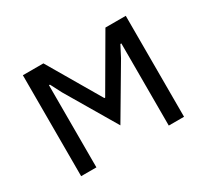

<svg xmlns="http://www.w3.org/2000/svg" viewBox="-110 -683 915 850"><g transform="rotate(-30 348.0 -258.0)"><path d="M85 -516H190L347 -248H351L507 -516H611V0H533V-420H528L499 -364L348 -108L197 -364L168 -420H163V0H85Z"/></g></svg>

Font: IBM Plex Sans
Style: Regular
Weight: 400
Designer: Mike Abbink, Paul van der Laan, Pieter van Rosmalen
Foundry: Bold Monday
Version: Version 3.005